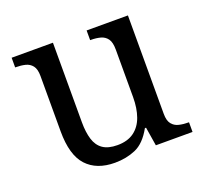

<svg xmlns="http://www.w3.org/2000/svg" viewBox="-100 -654 835 782"><g transform="rotate(-20 317.5 -263.0)"><path d="M273 10Q194 10 151 -36.5Q108 -83 108 -186V-426Q108 -456 96.5 -470.5Q85 -485 66.5 -489.5Q48 -494 26 -494H23V-536H202V-191Q202 -148 211.5 -117Q221 -86 244 -70Q267 -54 307 -54Q351 -54 379 -74.5Q407 -95 420 -131.5Q433 -168 433 -216V-422Q433 -454 422 -469Q411 -484 392.5 -489Q374 -494 351 -494H348V-536H527V-109Q527 -80 538.5 -65.5Q550 -51 568.5 -46.5Q587 -42 609 -42H612V0H453L440 -81H435Q404 -25 363 -7.5Q322 10 273 10Z"/></g></svg>

Font: Noto Serif Gurmukhi
Style: Regular
Weight: 400
Designer: Vaibhav Singh and the Monotype Design Team
Foundry: Monotype Imaging Inc.
Version: Version 2.003